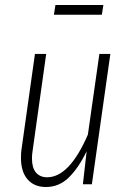

<svg xmlns="http://www.w3.org/2000/svg" viewBox="-20 -738 513 769"><path d="M64 -105Q64 -127 66 -139L120 -522H165L111 -137Q108 -119 108 -104Q108 -66 124 -47Q140 -28 169 -28Q258 -28 332 -199L378 -522H422L348 0H312L327 -132Q295 -66 256 -27.5Q217 11 164 11Q117 11 90.5 -19.5Q64 -50 64 -105ZM388 -679H196L202 -718H394Z"/></svg>

Font: Fira Sans Extra Condensed ExtraLight
Style: Italic
Weight: 275
Width: 3
Italic angle: -8°
Designer: Carrois Corporate & Edenspiekermann AG
Foundry: Carrois Corporate GbR & Edenspiekermann AG
Version: Version 4.203